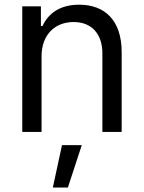

<svg xmlns="http://www.w3.org/2000/svg" viewBox="-20 -573 625 834"><path d="M160.5 -328.1C160.5 -423.3 219.5 -477.3 299.7 -477.3C377.5 -477.3 424.7 -426.5 424.7 -340.9V0H508.5V-346.6C508.5 -485.8 434.3 -552.6 323.9 -552.6C241.5 -552.6 190.3 -515.6 164.8 -460.2H157.7V-545.5H76.7V0H160.5ZM209.5 241.5H274.9L335.2 57.5H249.3Z"/></svg>

Font: Karasuma Gothic
Style: Regular
Weight: 400
Designer: Rasmus Andersson, Ryoko Nishizuka
Foundry: Genbu
Version: Version 1.00